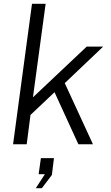

<svg xmlns="http://www.w3.org/2000/svg" viewBox="-20 -762 584 1014"><path d="M471 0 322 -323 525 -516H438L154 -248L221 -742H149L49 0H121L141 -155L268 -275L394 0ZM169 232H201L254 162L265 73H196L184 158H217Z"/></svg>

Font: United Sans Light
Style: Italic
Weight: 300
Italic angle: -8°
Designer: Pablo Impallari, Rodrigo Fuenzalida (Modified by Dan O. Williams)
Version: Version 1.000;PS 001.000;hotconv 1.0.88;makeotf.lib2.5.64775